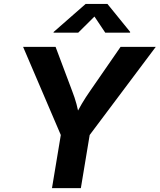

<svg xmlns="http://www.w3.org/2000/svg" viewBox="-20 -969 822 989"><path d="M247.8 0 293.2 -273.6 99 -727.5H266.3L351.5 -500.8Q364.9 -466.6 374 -433.1Q383.1 -399.5 390.9 -352.8H358.3Q381 -400 401 -433.7Q421 -467.5 444.3 -500.8L601 -727.5H782.3L441.9 -273.6L396.5 0ZM383 -800.8H255.7L256.4 -804.4L421.1 -948.7H533.4L650.6 -804.4L649.9 -800.8H522.1L466.6 -883.8Z"/></svg>

Font: Adwaita Sans
Style: Italic
Weight: 400
Italic angle: -9.39999°
Designer: Rasmus Andersson
Foundry: rsms
Version: Version 4.001;git-9221beed3